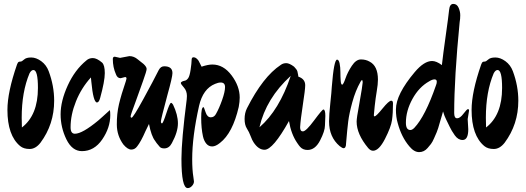

<svg xmlns="http://www.w3.org/2000/svg" viewBox="-20 -801 2689 982"><path d="M187 -71Q162 -39 131.5 -39Q101 -39 83 -54Q18 -108 18 -239Q18 -330 67 -471Q71 -481 74 -483.5Q77 -486 84.5 -486Q92 -486 103 -496.5Q114 -507 139.5 -507Q165 -507 191 -488Q217 -469 229 -437Q257 -362 257 -286Q257 -165 187 -71ZM151 -443Q140 -443 131 -426Q91 -331 91 -199Q91 -166 92 -149Q174 -212 174 -351Q174 -443 151 -443Z M399 -28Q349 -28 319.5 -88.5Q290 -149 290 -216.5Q290 -284 326.5 -364Q363 -444 422 -492Q435 -504 455 -504Q475 -504 502 -481Q516 -468 516 -427Q516 -386 492 -299Q486 -277 476 -277Q457 -277 447 -384Q446 -401 445 -405Q396 -351 368.5 -282.5Q341 -214 341 -150Q341 -117 363 -117Q401 -117 483 -185Q498 -198 505 -204.5Q512 -211 526 -223.5Q540 -236 542 -238Q544 -229 544 -212Q544 -148 503 -88Q462 -28 399 -28Z M642 -514Q665 -514 685 -497Q687 -495 697.5 -487Q708 -479 714 -474Q730 -459 730 -448.5Q730 -438 712 -388Q694 -338 674 -282Q648 -213 648 -206Q648 -199 653 -199Q661 -199 713 -294Q765 -389 792 -443Q802 -462 820 -462Q862 -462 862 -427Q862 -407 836 -314Q803 -191 803 -180.5Q803 -170 808.5 -170Q814 -170 831 -222.5Q848 -275 855 -275Q859 -275 865 -266Q890 -214 890 -170Q890 -126 859 -69Q845 -42 820 -42Q804 -42 797 -50Q777 -73 773 -81Q754 -105 742 -167Q735 -154 724 -130Q701 -77 682 -53Q670 -36 651.5 -36Q633 -36 611 -62Q578 -107 577.5 -163Q577 -219 588.5 -268Q600 -317 624 -387L627 -399Q627 -407 620 -407L597 -401Q580 -401 573 -421Q557 -457 557 -499Q557 -511 567 -511L594 -505Z M936 -310Q936 -336 920.5 -353.5Q905 -371 905 -376Q905 -381 911.5 -384Q918 -387 926 -388.5Q934 -390 942 -400.5Q950 -411 955 -445Q960 -479 960 -493.5Q960 -508 969 -508Q978 -508 985 -502Q992 -496 995.5 -490.5Q999 -485 1004 -474Q1009 -463 1011 -460Q1044 -471 1066 -471Q1123 -471 1164.5 -415.5Q1206 -360 1206 -302Q1206 -281 1201 -254Q1170 -120 1105 -70Q1083 -52 1065 -52Q1047 -52 1035 -66.5Q1023 -81 1018 -104Q1009 -145 1009 -199Q1009 -253 1021 -253Q1023 -253 1031.5 -227Q1040 -201 1058 -201Q1076 -201 1085 -219Q1101 -247 1116 -289.5Q1131 -332 1131 -355.5Q1131 -379 1109 -379Q1096 -379 1080 -372Q1018 -347 998 -259Q963 -103 963 13Q963 68 969 104L972 127Q972 139 962 150Q952 161 940 161Q908 161 908 11Q908 -83 935 -293Z M1333 -35Q1302 -35 1277 -73Q1270 -83 1262 -104.5Q1254 -126 1242.5 -144Q1231 -162 1231 -192.5Q1231 -223 1243 -247Q1325 -409 1416 -469Q1428 -478 1444 -478Q1460 -478 1484 -460Q1498 -446 1501 -436Q1506 -414 1506 -409Q1541 -397 1541 -365Q1541 -343 1529 -265.5Q1517 -188 1515 -150Q1515 -129 1529 -129Q1545 -129 1586.5 -185Q1628 -241 1634 -241Q1644 -241 1644 -208L1642 -159Q1642 -131 1617 -82.5Q1592 -34 1553 -34Q1529 -34 1515 -50Q1510 -55 1500 -70Q1469 -115 1458 -182Q1376 -35 1333 -35ZM1307 -150Q1408 -237 1467 -413Q1341 -298 1307 -150Z M1888 -30Q1875 -30 1863 -44Q1804 -115 1804 -179Q1804 -198 1817 -266Q1835 -368 1835 -379.5Q1835 -391 1831.5 -391Q1828 -391 1824 -383Q1798 -337 1782 -278.5Q1766 -220 1761 -180Q1756 -140 1750 -68Q1750 -43 1737 -43Q1731 -43 1717 -54Q1663 -100 1663 -180Q1663 -214 1669.5 -274Q1676 -334 1677 -357Q1688 -496 1704 -496Q1713 -496 1717 -476.5Q1721 -457 1721 -432.5Q1721 -408 1722.5 -388Q1724 -368 1730 -368Q1736 -368 1747 -400Q1758 -432 1779.5 -464.5Q1801 -497 1826 -497Q1851 -497 1870 -486Q1913 -464 1913 -394Q1913 -370 1907 -335Q1901 -300 1896.5 -258.5Q1892 -217 1892 -211.5Q1892 -206 1896 -206Q1904 -206 1936.5 -246Q1969 -286 1981 -286Q1990 -286 1990 -272Q1990 -223 1985 -187Q1980 -151 1949 -90.5Q1918 -30 1888 -30Z M2375 -140Q2375 -85 2346 -85Q2323 -85 2306 -109Q2289 -133 2280 -152.5Q2271 -172 2262 -189.5Q2253 -207 2246 -231Q2245 -228 2240 -210L2232 -183Q2220 -139 2213.5 -124.5Q2207 -110 2199.5 -92.5Q2192 -75 2184 -64.5Q2176 -54 2167 -44Q2149 -23 2123.5 -23Q2098 -23 2074 -52Q2033 -100 2014 -172Q2005 -202 2005 -241Q2005 -280 2029 -327.5Q2053 -375 2101 -432Q2149 -489 2190 -489Q2212 -489 2240 -468Q2246 -522 2260 -621Q2274 -720 2277 -750.5Q2280 -781 2298.5 -781Q2317 -781 2325.5 -761.5Q2334 -742 2334 -723Q2334 -704 2331 -688Q2303 -402 2303 -223Q2303 -196 2318 -196Q2333 -196 2350.5 -219.5Q2368 -243 2373.5 -243Q2379 -243 2379 -235L2372 -192ZM2175 -385Q2123 -356 2089.5 -295Q2056 -234 2056 -173Q2056 -136 2079 -136Q2088 -136 2099 -147Q2155 -206 2210 -365Q2214 -375 2214 -383Q2214 -395 2202.5 -395Q2191 -395 2175 -385Z M2561 -71Q2536 -39 2505.5 -39Q2475 -39 2457 -54Q2392 -108 2392 -239Q2392 -330 2441 -471Q2445 -481 2448 -483.5Q2451 -486 2458.5 -486Q2466 -486 2477 -496.5Q2488 -507 2513.5 -507Q2539 -507 2565 -488Q2591 -469 2603 -437Q2631 -362 2631 -286Q2631 -165 2561 -71ZM2525 -443Q2514 -443 2505 -426Q2465 -331 2465 -199Q2465 -166 2466 -149Q2548 -212 2548 -351Q2548 -443 2525 -443Z"/></svg>

Font: Zhi Mang Xing
Style: Regular
Weight: 400
Designer: ZhongQi
Foundry: ZhongQi
Version: Version 2.001